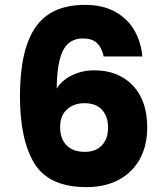

<svg xmlns="http://www.w3.org/2000/svg" viewBox="-20 -765 677 789"><path d="M406 -533Q398 -570 378 -588.5Q358 -607 321 -607Q264 -607 239 -557.5Q214 -508 213 -401Q235 -436 276.5 -456Q318 -476 368 -476Q466 -476 525.5 -414Q585 -352 585 -241Q585 -168 555.5 -113Q526 -58 469.5 -27Q413 4 336 4Q182 4 122 -92.5Q62 -189 62 -370Q62 -560 125.5 -652.5Q189 -745 329 -745Q404 -745 455.5 -715.5Q507 -686 533.5 -638Q560 -590 565 -533ZM327 -341Q284 -341 255.5 -315.5Q227 -290 227 -243Q227 -195 253.5 -168Q280 -141 329 -141Q373 -141 398.5 -167.5Q424 -194 424 -240Q424 -287 399 -314Q374 -341 327 -341Z"/></svg>

Font: MSTAGE
Style: Bold
Weight: 700
Designer: Ninad Kale (Devanagari), Jonny Pinhorn (Latin)
Foundry: Indian Type Foundry
Version: 4.004